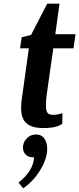

<svg xmlns="http://www.w3.org/2000/svg" viewBox="-20 -686 431 1045"><path d="M380 -423H270L235 -176Q230 -144 230 -113Q230 -83 238.5 -72Q247 -61 267 -61Q281 -61 294.5 -63.5Q308 -66 314 -68L320 -70L319 -13Q291 11 215 11Q154 11 124.5 -14.5Q95 -40 95 -98Q95 -118 98 -142L137 -423H89L98 -483L149 -496L237 -666H304L281 -500H391ZM131 62Q150 46 176 46Q201 46 217 62Q237 86 237 123Q237 177 199 239.5Q161 302 106 339L81 308Q163 242 165 170H158Q134 170 118 154Q105 138 105 118Q105 85 131 62Z"/></svg>

Font: Arsenal
Style: Bold Italic
Weight: 700
Italic angle: -9.10001°
Designer: Andrij Shevchenko
Foundry: Stairsfor
Version: Version 2.001;PS 002.001;hotconv 1.0.88;makeotf.lib2.5.64775